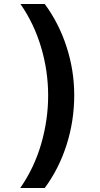

<svg xmlns="http://www.w3.org/2000/svg" viewBox="-20 -812 496 957"><path d="M81 125Q151 24 185.5 -95.5Q220 -215 220 -336Q220 -458 185 -576Q150 -694 82 -792H203Q274 -696 312 -578Q350 -460 350 -338Q350 -210 312 -90.5Q274 29 203 125Z"/></svg>

Font: Noto Sans Bengali
Style: Bold
Weight: 700
Designer: Jelle Bosma - Monotype Design Team
Foundry: Monotype Imaging Inc.
Version: Version 2.003; ttfautohint (v1.8.4.7-5d5b)